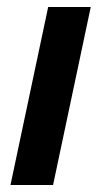

<svg xmlns="http://www.w3.org/2000/svg" viewBox="-20 -530 282 550"><path d="M10 0 118 -510H240L132 0Z"/></svg>

Font: Saira SemiCondensed SemiBold
Style: Italic
Weight: 600
Width: 4
Italic angle: -12°
Designer: Hector Gatti with collaboration of the Omnibus-Type team
Foundry: Omnibus-Type
Version: Version 1.101